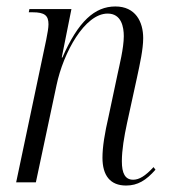

<svg xmlns="http://www.w3.org/2000/svg" viewBox="-20 -564 523 594"><path d="M370 10C406 10 432 -6 461 -39L455 -47C430 -20 411 -8 392 -8C367 -8 357 -28 357 -65C357 -100 364 -141 373 -183L404 -325C413 -367 423 -412 423 -446C423 -497 399 -544 337 -544C273 -544 222 -498 173 -386H171L201 -536H71L69 -526H81C118 -526 130 -516 130 -489C130 -478 127 -461 123 -441L30 0H91L155 -301C176 -401 242 -522 313 -522C356 -522 363 -480 363 -452C363 -415 349 -360 344 -336L316 -204C304 -152 297 -110 297 -76C297 -21 321 10 370 10Z"/></svg>

Font: Noto Serif Display Condensed Light
Style: Italic
Weight: 300
Width: 3
Italic angle: -12°
Designer: Monotype Design Team
Foundry: Monotype Imaging Inc.
Version: Version 2.009